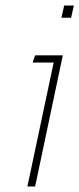

<svg xmlns="http://www.w3.org/2000/svg" viewBox="-20 -674 287 694"><path d="M202 -610 212 -654H247L237 -610ZM79 0 174 -448H98L107 -474H207L107 0Z"/></svg>

Font: Kanit Thin
Style: Italic
Weight: 250
Italic angle: -12°
Designer: Katatrad Team
Foundry: CadsonDemak
Version: Version 2.000; ttfautohint (v1.8.3)